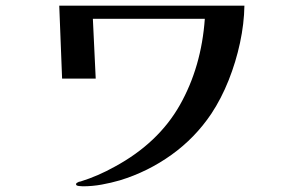

<svg xmlns="http://www.w3.org/2000/svg" viewBox="-20 -668 1040 674"><path d="M838 -648Q837 -585 822.5 -517.5Q808 -450 782.5 -386Q757 -322 722 -269Q665 -184 582 -124.5Q499 -65 401 -35Q370 -26 337 -20Q304 -14 271 -14Q268 -14 257.5 -15Q247 -16 247 -21Q247 -26 254 -28Q256 -30 258 -30Q260 -30 263 -31Q324 -50 383 -83Q536 -166 611.5 -299.5Q687 -433 699 -602H306L316 -392H198L188 -648Z"/></svg>

Font: Kaisei Opti
Style: Bold
Weight: 700
Designer: Font-Kai, 金井和夫
Foundry: KAZUO KANAI
Version: Version 5.003